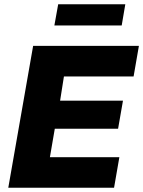

<svg xmlns="http://www.w3.org/2000/svg" viewBox="-20 -884 674 904"><path d="M19 0 136 -668H634L609 -524H281L263 -410H559L536 -278H238L215 -144H542L517 0ZM236 -764 254 -864H570L553 -764Z"/></svg>

Font: Gantari ExtraBold
Style: Italic
Weight: 800
Italic angle: -10°
Designer: Anugrah Pasau
Foundry: Lafontype
Version: Version 1.000